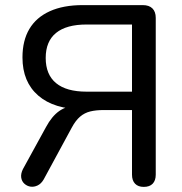

<svg xmlns="http://www.w3.org/2000/svg" viewBox="-20 -725 714 752"><path d="M543 7Q521 7 509 -5.5Q497 -18 497 -41V-294H386Q356 -294 333.5 -288.5Q311 -283 293.5 -268Q276 -253 261 -225L151 -22Q141 -5 127 1.5Q113 8 99.5 6Q86 4 75.5 -5.5Q65 -15 63 -30Q61 -45 70 -63L160 -227Q183 -270 212.5 -290.5Q242 -311 282 -311H309L304 -297Q192 -297 130 -350.5Q68 -404 68 -500Q68 -566 95 -611.5Q122 -657 175 -681Q228 -705 304 -705H539Q564 -705 577 -692Q590 -679 590 -655V-41Q590 -18 578 -5.5Q566 7 543 7ZM319 -366H497V-629H319Q240 -629 199.5 -596Q159 -563 159 -498Q159 -433 199.5 -399.5Q240 -366 319 -366Z"/></svg>

Font: Nunito Medium
Style: Regular
Weight: 500
Designer: Vernon Adams
Foundry: Vernon Adams
Version: Version 3.601